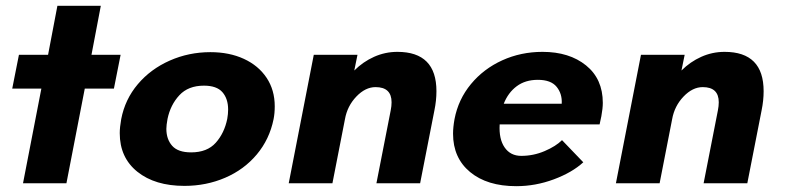

<svg xmlns="http://www.w3.org/2000/svg" viewBox="-20 -629 2701 659"><path d="M122 -325H22L45 -441H145L177 -609H326L294 -441H394L371 -325H271L208 0H59Z M391 -172Q391 -192 396 -220Q409 -288 453 -340Q497 -392 562.5 -421Q628 -450 702 -450Q767 -450 817 -427Q867 -404 895 -362Q923 -320 923 -264Q923 -240 919 -220Q905 -151 861.5 -99Q818 -47 753 -19Q688 9 613 9Q512 9 451.5 -39.5Q391 -88 391 -172ZM551 -187Q551 -151 571 -128.5Q591 -106 636 -106Q691 -106 720.5 -139Q750 -172 760 -221Q763 -238 763 -253Q763 -290 743.5 -312.5Q724 -335 680 -335Q626 -335 595.5 -302Q565 -269 555 -221Q551 -199 551 -187Z M1057 -441H1207L1196 -387Q1226 -417 1264 -434Q1302 -451 1344 -451Q1478 -451 1478 -316Q1478 -284 1471 -250L1422 0H1272L1321 -250Q1324 -265 1324 -278Q1324 -330 1269 -330Q1234 -330 1203 -297.5Q1172 -265 1164 -220L1121 0H971Z M1535 -170Q1535 -192 1540 -220Q1553 -288 1596.5 -340.5Q1640 -393 1704 -422Q1768 -451 1842 -451Q1934 -451 1991.5 -404.5Q2049 -358 2049 -276Q2049 -257 2044 -230L2038 -202H1695Q1692 -152 1712 -123Q1732 -94 1769 -94Q1811 -94 1849.5 -110.5Q1888 -127 1909 -148L1982 -72Q1944 -37 1881 -13.5Q1818 10 1752 10Q1652 10 1593.5 -38.5Q1535 -87 1535 -170ZM1908 -273Q1910 -307 1890.5 -331Q1871 -355 1826 -355Q1783 -355 1753.5 -333Q1724 -311 1709 -273Z M2180 -441H2330L2319 -387Q2349 -417 2387 -434Q2425 -451 2467 -451Q2601 -451 2601 -316Q2601 -284 2594 -250L2545 0H2395L2444 -250Q2447 -265 2447 -278Q2447 -330 2392 -330Q2357 -330 2326 -297.5Q2295 -265 2287 -220L2244 0H2094Z"/></svg>

Font: Teachers
Style: Bold Italic
Weight: 700
Designer: Alfredo Marco Pradil & Chank Diesel
Version: Version 0.009